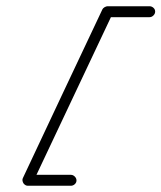

<svg xmlns="http://www.w3.org/2000/svg" viewBox="-20 -578 517 615"><path d="M477 -541Q477 -534 471.5 -528.5Q466 -523 459 -523Q425 -523 391.5 -523Q358 -523 324 -523Q323 -523 325.5 -525.5Q328 -528 331 -530Q335 -532 337.5 -533.5Q340 -535 340 -533Q276 -398 212.5 -263Q149 -128 85 7Q83 11 79 7.5Q75 4 71 -1Q68 -7 66.5 -12.5Q65 -18 69 -18Q103 -18 137.5 -18Q172 -18 207 -18Q214 -18 219.5 -12.5Q225 -7 225 0Q225 7 219.5 12Q214 17 207 17Q172 17 137.5 17Q103 17 69 17Q61 17 55 9Q50 0 53 -7Q117 -143 180.5 -278Q244 -413 308 -548Q309 -551 315 -555Q321 -558 324 -558Q358 -558 391.5 -558Q425 -558 459 -558Q466 -558 471.5 -553Q477 -548 477 -541Z"/></svg>

Font: FRB American Cursive Guidelines Arrows
Style: Italic
Weight: 400
Italic angle: -25°
Version: Version 2.0;Modular Font Editor K font №1